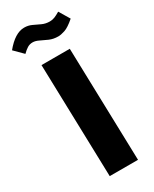

<svg xmlns="http://www.w3.org/2000/svg" viewBox="-267 -963 814 1017"><g transform="rotate(-30 140.5 -454.0)"><path d="M79 0 60 -690H233L252 0ZM214 -777Q184 -777 160 -787.5Q136 -798 116 -808Q96 -818 79 -818Q61 -818 46.5 -809Q32 -800 16 -784L-36 -836Q23 -908 79 -908Q104 -908 125 -898Q146 -888 167.5 -878Q189 -868 214 -868Q230 -868 244 -873.5Q258 -879 278 -891L317 -826Q279 -793 254.5 -785Q230 -777 214 -777Z"/></g></svg>

Font: Noto Sans Arabic Blk
Style: Regular
Weight: 900
Designer: Monotype Design Team, Nadine Chahine, Nizar Qandah and Khaled Hosny
Foundry: Monotype Imaging Inc.
Version: Version 2.012; ttfautohint (v1.8.4.7-5d5b)